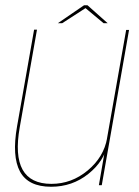

<svg xmlns="http://www.w3.org/2000/svg" viewBox="-20 -706 531 732"><path d="M357 0H368L472 -592H461L377 -116ZM121 -593H110L45 -224Q25 -110 56.2 -52Q87.5 6 175 6Q255.5 6 316.8 -43Q378 -92 389.5 -156.5L388.5 -180Q376 -107.5 314.5 -56.2Q253 -5 176 -5Q96.5 -5 66.2 -59Q36 -113 55.5 -222ZM200.5 -617.5H217L306 -675L375 -617.5H390.5L313.5 -686H300.5Z"/></svg>

Font: Anybody UltraCondensed Thin Thin
Style: Italic
Weight: 250
Italic angle: -10°
Version: Version 1.111